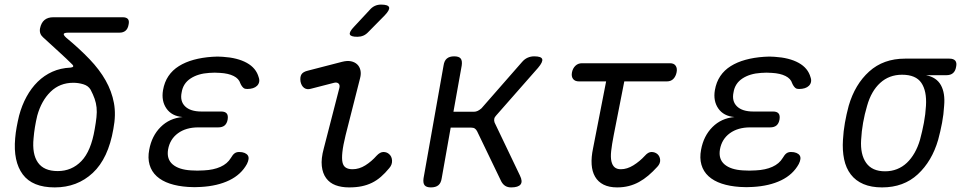

<svg xmlns="http://www.w3.org/2000/svg" viewBox="-20 -805 4240 835"><path d="M268 -641Q326 -593 369.5 -547.5Q413 -502 439.5 -455Q466 -408 475.5 -357Q485 -306 473 -244Q451 -116 383.5 -53Q316 10 218 10Q121 10 79 -46.5Q37 -103 46 -204Q48 -228 52.5 -252.5Q57 -277 63 -302Q75 -347 95.5 -384.5Q116 -422 144 -449.5Q172 -477 207.5 -493Q243 -509 287 -511Q296 -512 298 -515.5Q300 -519 295 -524Q269 -550 237 -579Q205 -608 167 -643Q159 -650 155.5 -659.5Q152 -669 154 -681Q159 -706 173.5 -718Q188 -730 212 -730H513Q530 -730 536.5 -722Q543 -714 539 -697Q536 -680 526 -671.5Q516 -663 500 -663H279Q260 -663 257.5 -658Q255 -653 268 -641ZM374 -415Q364 -432 342.5 -438.5Q321 -445 299 -445Q240 -445 200 -406Q160 -367 142 -302Q136 -277 132 -252.5Q128 -228 126 -204Q119 -135 145 -98Q171 -61 231 -61Q292 -61 334 -104.5Q376 -148 392 -244Q397 -272 399.5 -295Q402 -318 400 -337.5Q398 -357 391.5 -375.5Q385 -394 374 -415Z M1105 -469Q1109 -458 1107 -448.5Q1105 -439 1098 -432Q1091 -425 1080 -421.5Q1069 -418 1055 -418Q1050 -418 1046 -419Q1042 -420 1038.5 -423Q1035 -426 1031.5 -431Q1028 -436 1025 -443Q1019 -463 996 -474.5Q973 -486 937 -488Q925 -489 913.5 -489Q902 -489 890 -488Q841 -485 808.5 -463.5Q776 -442 770 -403Q762 -365 785 -342.5Q808 -320 856 -320H942Q959 -320 966 -311.5Q973 -303 970 -285Q967 -268 957 -259.5Q947 -251 929 -251H842Q789 -251 754 -225.5Q719 -200 711 -155Q704 -113 731 -90Q758 -67 811 -64Q824 -63 838.5 -63Q853 -63 867 -64Q909 -66 939 -79.5Q969 -93 984 -118Q988 -125 992 -130Q996 -135 1000 -138Q1004 -141 1009 -142.5Q1014 -144 1020 -144Q1034 -144 1043.5 -140Q1053 -136 1057.5 -129.5Q1062 -123 1061 -113.5Q1060 -104 1054 -92Q1029 -46 977.5 -21Q926 4 854 8Q841 9 826.5 9Q812 9 798 8Q753 5 718.5 -6.5Q684 -18 661.5 -38.5Q639 -59 630.5 -88.5Q622 -118 629 -154Q640 -214 678.5 -252.5Q717 -291 774 -296Q727 -300 704 -333Q681 -366 689 -413Q695 -448 712.5 -474Q730 -500 758 -517.5Q786 -535 822.5 -545Q859 -555 903 -558Q914 -559 926 -559Q938 -559 949 -558Q1013 -554 1053.5 -531.5Q1094 -509 1105 -469Z M1332 -419Q1315 -414 1303 -422.5Q1291 -431 1287 -450Q1284 -470 1291 -481.5Q1298 -493 1320 -498L1467 -536Q1490 -542 1506.5 -538.5Q1523 -535 1533.5 -525Q1544 -515 1547.5 -499.5Q1551 -484 1546 -465L1483 -217Q1472 -172 1469 -143.5Q1466 -115 1469.5 -99Q1473 -83 1484 -76Q1495 -69 1513 -69Q1542 -69 1569 -86Q1596 -103 1618 -128Q1633 -144 1647.5 -144Q1662 -144 1672 -135Q1684 -125 1685 -107Q1686 -89 1673 -74Q1655 -52 1636.5 -36Q1618 -20 1597.5 -10Q1577 0 1553 5Q1529 10 1498 10Q1465 10 1439.5 0.5Q1414 -9 1398.5 -30Q1383 -51 1379.5 -83Q1376 -115 1388 -159L1456 -423Q1459 -436 1452 -442Q1445 -448 1433 -445ZM1583 -667Q1572 -655 1560 -650Q1548 -645 1534 -645Q1505 -645 1501.5 -655.5Q1498 -666 1520 -689L1587 -761Q1597 -773 1609.5 -779Q1622 -785 1637 -785Q1668 -785 1672 -773.5Q1676 -762 1653 -738Z M1854 10Q1834 10 1826.5 0.5Q1819 -9 1822 -30L1909 -520Q1912 -541 1923.5 -550.5Q1935 -560 1955 -560Q1976 -560 1983.5 -550.5Q1991 -541 1988 -520L1952 -319H2041Q2050 -319 2058 -323Q2066 -327 2074 -334L2250 -535Q2261 -548 2274.5 -554Q2288 -560 2303 -560Q2334 -560 2338 -548Q2342 -536 2320 -510L2138 -303Q2131 -296 2129.5 -288Q2128 -280 2131 -272L2241 -42Q2254 -16 2244 -3Q2234 10 2203 10Q2188 10 2177.5 3.5Q2167 -3 2160 -16L2055 -234Q2051 -242 2045 -246Q2039 -250 2029 -250H1940L1901 -30Q1898 -9 1886.5 0.5Q1875 10 1854 10Z M2894 -530Q2911 -530 2918.5 -519Q2926 -508 2922.5 -490.5Q2919 -473 2908.5 -462Q2898 -451 2880 -451H2695L2649 -217Q2641 -176 2638 -148.5Q2635 -121 2639 -103.5Q2643 -86 2653 -77.5Q2663 -69 2680 -69Q2707 -69 2734.5 -86Q2762 -103 2785 -128Q2799 -144 2813.5 -144Q2828 -144 2839 -135Q2850 -125 2851 -109.5Q2852 -94 2839 -80Q2819 -58 2799.5 -41.5Q2780 -25 2759 -13.5Q2738 -2 2714.5 4Q2691 10 2664 10Q2629 10 2605 -2Q2581 -14 2568 -36.5Q2555 -59 2553 -90Q2551 -121 2559 -159L2616 -451H2498Q2480 -451 2472 -462Q2464 -473 2467.5 -490.5Q2471 -508 2482.5 -519Q2494 -530 2511 -530Z M3505 -469Q3509 -458 3507 -448.5Q3505 -439 3498 -432Q3491 -425 3480 -421.5Q3469 -418 3455 -418Q3450 -418 3446 -419Q3442 -420 3438.5 -423Q3435 -426 3431.5 -431Q3428 -436 3425 -443Q3419 -463 3396 -474.5Q3373 -486 3337 -488Q3325 -489 3313.5 -489Q3302 -489 3290 -488Q3241 -485 3208.5 -463.5Q3176 -442 3170 -403Q3162 -365 3185 -342.5Q3208 -320 3256 -320H3342Q3359 -320 3366 -311.5Q3373 -303 3370 -285Q3367 -268 3357 -259.5Q3347 -251 3329 -251H3242Q3189 -251 3154 -225.5Q3119 -200 3111 -155Q3104 -113 3131 -90Q3158 -67 3211 -64Q3224 -63 3238.5 -63Q3253 -63 3267 -64Q3309 -66 3339 -79.5Q3369 -93 3384 -118Q3388 -125 3392 -130Q3396 -135 3400 -138Q3404 -141 3409 -142.5Q3414 -144 3420 -144Q3434 -144 3443.5 -140Q3453 -136 3457.5 -129.5Q3462 -123 3461 -113.5Q3460 -104 3454 -92Q3429 -46 3377.5 -21Q3326 4 3254 8Q3241 9 3226.5 9Q3212 9 3198 8Q3153 5 3118.5 -6.5Q3084 -18 3061.5 -38.5Q3039 -59 3030.5 -88.5Q3022 -118 3029 -154Q3040 -214 3078.5 -252.5Q3117 -291 3174 -296Q3127 -300 3104 -333Q3081 -366 3089 -413Q3095 -448 3112.5 -474Q3130 -500 3158 -517.5Q3186 -535 3222.5 -545Q3259 -555 3303 -558Q3314 -559 3326 -559Q3338 -559 3349 -558Q3413 -554 3453.5 -531.5Q3494 -509 3505 -469Z M4096 -478H4007Q4053 -469 4072 -434.5Q4091 -400 4086 -345Q4084 -308 4077 -271Q4070 -234 4060 -197Q4033 -104 3971.5 -47Q3910 10 3816 10Q3769 10 3735 -4.5Q3701 -19 3680 -46.5Q3659 -74 3651 -112.5Q3643 -151 3646 -197Q3648 -234 3654.5 -271Q3661 -308 3671 -345Q3698 -438 3760 -494Q3822 -550 3916 -550H4109Q4127 -550 4134.5 -541Q4142 -532 4138 -514Q4135 -496 4124.5 -487Q4114 -478 4096 -478ZM3829 -60Q3857 -60 3881 -69.5Q3905 -79 3924 -97Q3943 -115 3957.5 -140.5Q3972 -166 3981 -197Q3991 -234 3998 -271Q4005 -308 4007 -345Q4011 -409 3987 -444.5Q3963 -480 3903 -480Q3847 -480 3808 -444.5Q3769 -409 3751 -345Q3740 -308 3733.5 -271Q3727 -234 3725 -197Q3721 -133 3747 -96.5Q3773 -60 3829 -60Z"/></svg>

Font: Maple Mono NL Light
Style: Italic
Weight: 300
Italic angle: -10°
Monospace: yes
Designer: subframe7536
Version: Version 7.000